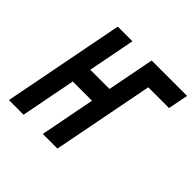

<svg xmlns="http://www.w3.org/2000/svg" viewBox="-180 -908 1086 1086"><g transform="rotate(45 363.5 -364.5)"><path d="M172.4 -729H289.6L234.9 -446.8H388.7L443.4 -729H726.6L703.1 -608.4H537.1L418.9 0H301.8L365.7 -329.6H211.9L147.9 0H30.8Z"/></g></svg>

Font: Hack
Style: Bold Italic
Weight: 700
Italic angle: -11°
Monospace: yes
Designer: Christopher Simpkins
Foundry: Christopher Simpkins
Version: Version 2.017; ttfautohint (v1.4.1) -l 4 -r 80 -G 350 -x 0 -